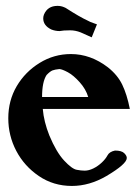

<svg xmlns="http://www.w3.org/2000/svg" viewBox="-20 -611 456 644"><path d="M287.6 -485.8 250.5 -502.4Q232.9 -509.3 215.3 -509.3Q191.9 -509.3 179.7 -506.8Q165.5 -506.8 151.9 -512.2Q125 -525.4 125 -549.3Q125 -555.7 127.4 -562Q139.6 -591.3 172.9 -591.3Q184.6 -591.3 194.8 -586.9L200.2 -584.5Q247.1 -554.2 274.9 -541.5Q281.2 -538.6 283.7 -537.1L305.2 -529.3ZM221.2 12.7Q159.2 12.7 110.4 -20.5Q61.5 -53.7 34.7 -104.7Q7.8 -155.8 7.8 -214.4Q7.8 -273.9 36.1 -322Q64.5 -370.1 112.8 -399.9Q161.1 -429.7 217.8 -429.7Q283.7 -429.7 341.8 -385.3Q374.5 -359.4 390.1 -326.9Q405.8 -294.4 415.5 -245.6H123.5Q127 -203.1 145.5 -156.7Q168.9 -100.6 195.1 -72.5Q221.2 -44.4 237.3 -41.5Q252 -38.6 264.2 -38.6Q277.8 -38.6 293.2 -46.1Q308.6 -53.7 321.3 -65.7Q334 -77.6 340.3 -89.4Q346.7 -102.1 365.7 -106Q387.7 -106 396.5 -97.4Q405.3 -88.9 405.3 -81.1Q405.3 -61 336.9 -20.5Q279.8 12.7 221.2 12.7ZM275.9 -285.6Q268.1 -312 247.3 -335.2Q226.6 -358.4 207.5 -368.7Q188.5 -378.9 179.2 -379.4Q164.1 -377.9 156 -374.8Q147.9 -371.6 136.2 -359.4Q121.1 -336.4 121.1 -285.6Z"/></svg>

Font: Quaaykop
Style: Bold
Weight: 700
Designer: Tup Wanders
Foundry: Free font, DO NOT SELL
Version: Version 1.00;July 31, 2023;FontCreator 11.5.0.2430 64-bit